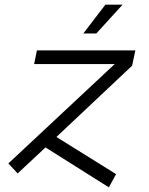

<svg xmlns="http://www.w3.org/2000/svg" viewBox="-20 -747 640 827"><path d="M56 0 16 -43 474 -471H127L139 -530H563L549 -464L223 -157L480 3L449 60L176 -112ZM339 -603 434 -727H508L395 -603Z"/></svg>

Font: Geist Mono Light
Style: Italic
Weight: 300
Italic angle: -12°
Monospace: yes
Designer: Basement.studio, Andrés Briganti, Mateo Zaragoza
Foundry: Basement.studio, Vercel, Andrés Briganti, Guido Ferreyra, Mateo Zaragoza
Version: Version 1.500; ttfautohint (v1.8.4.7-5d5b)